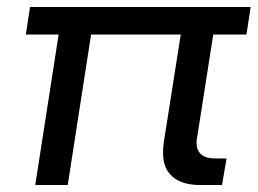

<svg xmlns="http://www.w3.org/2000/svg" viewBox="-20 -530 738 550"><path d="M553 0Q502 0 474.5 -23.5Q447 -47 447 -92Q447 -99 447.5 -106.5Q448 -114 449 -121L508 -496H601L545 -138Q544 -134 543.5 -129.5Q543 -125 543 -121Q543 -100 556 -88Q569 -76 598 -76H629L616 0ZM81 0 158 -496H251L174 0ZM54 -431 66 -510H698L686 -431Z"/></svg>

Font: MuseoModerno
Style: Italic
Weight: 400
Italic angle: -9°
Designer: Pablo Cosgaya, Héctor Gatti, Marcela Romero, and the Authors of The MuseoModerno Project.
Foundry: Omnibus-Type Team
Version: Version 1.003